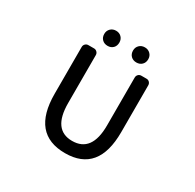

<svg xmlns="http://www.w3.org/2000/svg" viewBox="-195 -1139 1389 1366"><g transform="rotate(30 500.0 -455.5)"><path d="M501 12.7Q226.6 12.7 226.6 -316.4V-701.2Q226.6 -715.8 236.8 -726.1Q247.1 -736.3 261.7 -736.3H308.6Q322.3 -736.3 332.5 -726.1Q342.8 -715.8 342.8 -701.2V-307.6Q342.8 -87.9 501 -87.9Q662.1 -87.9 662.1 -307.6V-701.2Q662.1 -715.8 671.9 -726.1Q681.6 -736.3 696.3 -736.3H739.3Q753.9 -736.3 763.7 -726.1Q773.4 -715.8 773.4 -701.2V-316.4Q773.4 12.7 501 12.7ZM319.3 -862.3Q319.3 -888.7 336.9 -906.2Q354.5 -923.8 381.8 -923.8Q409.2 -923.8 426.3 -906.2Q443.4 -888.7 443.4 -862.3Q443.4 -834 426.3 -816.9Q409.2 -799.8 381.8 -799.8Q354.5 -799.8 336.9 -816.9Q319.3 -834 319.3 -862.3ZM618.2 -799.8Q590.8 -799.8 573.2 -816.9Q555.7 -834 555.7 -862.3Q555.7 -888.7 573.2 -906.2Q590.8 -923.8 618.2 -923.8Q645.5 -923.8 663.1 -906.2Q680.7 -888.7 680.7 -862.3Q680.7 -834 663.1 -816.9Q645.5 -799.8 618.2 -799.8Z"/></g></svg>

Font: Gen Jyuu Gothic L Monospace Medium
Style: Regular
Weight: 500
Designer: [Source Han Sans]
Ryoko NISHIZUKA  (kana & ideographs); Paul D. Hunt (Latin, Greek & Cyrillic); Wenlong ZHANG  (bopomofo
Version: Version 1.002.20150607